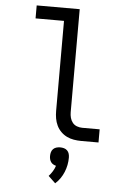

<svg xmlns="http://www.w3.org/2000/svg" viewBox="-63 -781 727 1076"><g transform="rotate(5 300.0 -243.0)"><path d="M413 0Q393 0 372 -3.5Q351 -7 332.5 -16Q314 -25 299 -40Q284 -55 275 -74Q266 -93 262.5 -113.5Q259 -134 259 -155V-662H99V-735H341V-155Q341 -139 345 -124Q349 -109 358.5 -97Q368 -85 383 -79.5Q398 -74 413 -74H511V0ZM289 249 249 211Q261 198 270.5 182.5Q280 167 285 151Q277 149 269 144.5Q261 140 256 132.5Q251 125 249 116.5Q247 108 247 99Q247 88 250 77.5Q253 67 260.5 59.5Q268 52 278.5 49Q289 46 300 46Q311 46 321.5 49Q332 52 339.5 59.5Q347 67 350 77.5Q353 88 353 99Q353 120 349 140.5Q345 161 337 180.5Q329 200 317 217.5Q305 235 289 249Z"/></g></svg>

Font: Iosevka Meiseki Sans
Style: Regular
Weight: 400
Monospace: yes
Designer: Belleve Invis
Foundry: Belleve Invis
Version: Version 11.2.6; ttfautohint (v1.8.4)